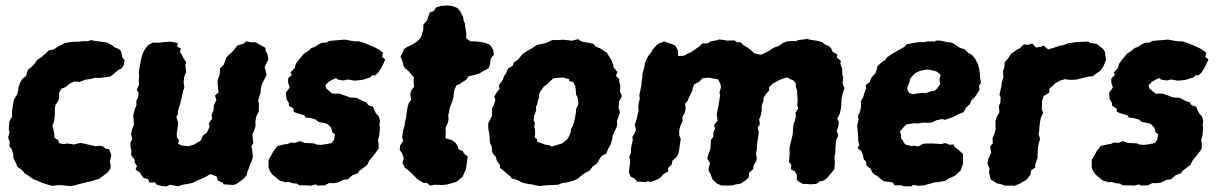

<svg xmlns="http://www.w3.org/2000/svg" viewBox="-20 -664 4486 706"><path d="M170.8 19.6 162 16.8 133.4 7.6 115.8 -0.4 101.8 -5.4 84.4 -18 71.4 -26 61.2 -38.6 44.8 -49.6 34.8 -72.6 29 -83.6V-96.2L23.4 -114.8L14.4 -126.8L16 -142L9.6 -158.6L15.2 -176.2L12.4 -190.4L14.4 -217.2L24.4 -235.6L24.2 -253.4L27.2 -276.6L31.6 -298.2L42.6 -316.2L46.8 -330.8L48 -344L53.6 -359.2L60.8 -372.4L76.4 -385.4L82.2 -406.8L96 -418.2L108.2 -431.2L116.6 -443.8L133 -454.4L150.4 -469.4L159 -478.8L176.2 -481.6L193.4 -492.8L219.8 -506L246.2 -510.2L273.8 -511L291 -513L300.8 -512.2L314.8 -516.4L331.8 -513.2L357.8 -510L373.2 -507.6L394.6 -496.4L399 -491.2L416.8 -483.8L425.4 -476L429.2 -454.4L438.2 -442.8L435 -425L428 -413.2L412.2 -404.6L395.8 -390L385.8 -382.6L361.4 -379.2L345 -377.2L329 -378.2L310.4 -373.2L292.6 -370.6L273.4 -362.8L252.8 -364.4L238.6 -357.6L233 -353.6L219.2 -342.8L205.6 -337.6L197 -322.4L197.8 -306.2L193.8 -292L184.4 -278.8L181.8 -266L181.4 -237L178.2 -215.6L172.8 -201.2L175.6 -192L179.2 -172.6L180.8 -157L194.2 -149L196.6 -137.6L216.2 -134L224.6 -136.4L241 -134.8L251 -132.6L276.4 -138.6L290.8 -135.6L309 -131.4L329.8 -126.4L348 -127.8L358.8 -125.4L367.2 -117.8L381.4 -115L389.4 -93.4L384.2 -70L386.6 -57.6L386.2 -44L374.4 -28.6L345.4 -7L323.2 0.2L297.4 6.4L271.8 12.8L254 17.8L237 20.2L209.6 17.4L194.8 16.6Z M592.8 21.6 572.4 19.4 557.4 15.4 548.8 6.4 529.8 7.4 524.2 -5.8 508.6 -9.4 499 -21.4 494 -30 478.4 -41 483.6 -53 475.4 -66.4 474.6 -77.4 462 -93.6 463.6 -110.4 460 -122.4 459.6 -138.6 466.6 -153 461.8 -169.4 465.8 -189.4 472.4 -205.4 471.8 -218.4 470 -240 475.8 -264 482 -276.6 480.8 -291.2 488.4 -308.4 489.4 -322.6 483 -333.8 491.2 -352.4 490.2 -367 491.8 -386.2 490.4 -398.8 493 -415 498 -442 503.2 -463.4 509.8 -478 517.6 -489.4 526.8 -499.2 541.8 -507.4 567.8 -507 583 -509.4 594.4 -509.8 605.6 -511 633.4 -506 631.8 -492 644.2 -486.8 642.6 -471.8 650.8 -459 655 -449 664.6 -435.8 661.6 -424.6 663 -411.2 664.4 -398.2 657.2 -381.8 655.2 -362.6 657.8 -342.4 653.4 -329.6 650.2 -314.4 646 -296 641.8 -279.6 635 -259 634.2 -244.8 628.2 -233.2 634.8 -214.6 633.4 -194.8 630 -175.6 630.2 -159.6 638.6 -148 634.8 -136 646.2 -129.4 672.6 -126.4 693.6 -132.4 713.4 -144.2 719.8 -149.2 725.6 -164.6 740.8 -176.4 751 -198.6 747.8 -211.2 760.4 -227.6 757.8 -240.6 765 -258 766.4 -277.4 775.6 -296.2 770.4 -312.8 784 -324.4 781.6 -339.4 780.4 -354.8 780 -368.6 788.2 -390.8 789.2 -412.4 803 -426.4 806.4 -436 813 -453.6 824.8 -465.4 834.8 -473.6 844.6 -485.8 853 -496.8 876.2 -503.8 885.6 -512.2 902.4 -508.4 919.6 -508.6 930 -502.8 943.6 -495 955.8 -488.6 957.4 -474.6 963.8 -464.4 966.6 -445.2 953.2 -417.2 957.8 -399.4 960.4 -388.6 951.4 -370.4 944.2 -356.8 939.6 -342 938.6 -324.6 935 -314.6 929.2 -294 932 -284 931.8 -265.2 931.4 -253 923.2 -238 919 -217.8 919.8 -200.8 914.4 -183 908.2 -170.4 909.6 -152.6 911.6 -138.6 904.4 -126.6 908 -107 909.6 -86.4 904.6 -68.8 898.6 -58.2 895.8 -47.2 889.6 -31.8 887.2 -19.8 875.8 -7.2 860.2 5 846.2 14.2 835 16 801.4 13.6 799.6 8.6 781 -0.4 776.2 -15.4 753 -24 735.4 -12.8 717.2 -5.2 700.2 2.6 688 8.4 675.4 11.2 653 15.2 635.2 20.8 605.2 15.4Z M1009 0.2 993.6 -12 981.8 -22 971.8 -36 967.4 -48.2 967.6 -76.6 977.4 -92.8 985.2 -107.6 1000.4 -127.2 1026.2 -133.2 1037.4 -134.6 1050.2 -140.2 1064.8 -138.6 1083 -145.2 1100.6 -138.4 1133.8 -136.8 1144 -132.4 1159.2 -131.2 1177.8 -133.6 1198.6 -137.8 1207.8 -149.2 1211.8 -170.6 1201.8 -177.6 1197.6 -194.6 1185.8 -206.8 1177.8 -210.6 1151.6 -215.6 1140 -224.8 1120.8 -230.2 1103 -232 1099 -240.2 1071 -248 1059.8 -253.4 1058.8 -265.4 1042.2 -275V-284.8L1033.4 -300L1031.2 -322.8L1045.2 -342.4L1039.2 -361L1039.4 -375.4L1053 -388.6L1048 -397.4L1063.8 -413.8L1067.6 -428.8L1076.4 -441L1092 -460.2L1097.2 -466.4L1111.4 -475.4L1125.2 -487.2L1138.8 -492.2L1150.4 -500.8L1165.8 -507.2L1177.4 -506.6L1190.6 -513.4L1206.6 -515L1248.4 -518.4L1267.6 -514.8L1286.2 -511.8L1299.8 -512.2L1319.2 -506L1342.8 -496.4L1359.6 -489.2L1370.8 -483L1388.6 -470.4L1385 -454.2L1396.8 -446L1386.8 -423.6L1379 -409.8L1371.4 -397.6L1359.2 -386.2L1351 -388.2L1340.2 -379L1320.6 -373L1312.4 -370.2L1283.8 -367.4L1260.2 -371.6L1242.2 -368L1222 -371.6L1215.2 -376.8L1204.2 -372L1189.4 -363.8L1176.2 -350.6L1179.8 -338.4L1193.2 -327L1203.2 -319.6L1226.8 -320L1249.2 -312.4L1267.6 -305.6L1290.8 -304.4L1315.6 -291.4L1326.6 -288.8L1334.4 -277.2L1351.6 -271.4L1356 -260.2L1362.4 -247.4L1373.2 -235.4L1377.6 -218.6L1375 -206L1377 -193.2L1374.4 -164.6L1369.4 -148L1372 -138.4V-117.2L1356.6 -96L1338.2 -73.8L1330 -57.2L1321.6 -51L1300.6 -35.2L1296.2 -27.2L1276.2 -19.8L1258.8 -4.8L1242.8 -2.8L1221.6 7.2L1205.6 9.6L1190.2 9.2L1173.4 17.6L1146.8 18.4L1141.6 14L1123.6 18.6L1106 17.6H1081.4L1071.6 11L1058 10L1039 4.6L1031.2 6.4Z M1561 18.4 1549.6 8.4H1536.8L1512.8 -6.2L1505.8 -14.6L1500.6 -19.6L1481.8 -37.4L1469.2 -47.2L1459.8 -64L1464.6 -82L1458 -101.4L1449.8 -112.6L1451.6 -130L1462.6 -146.2L1458.6 -160.4L1462.2 -183.2L1467.8 -203L1469 -215.2L1473.4 -231.2L1474.4 -243.6L1478.6 -269.6L1483 -284.4L1491.4 -295.6L1489.2 -315.6L1490.6 -328.6L1502.6 -345.2L1500.4 -366.2L1502.4 -378.8L1483.2 -401.6L1469.2 -413.2L1463 -422.8L1461.2 -434.4L1452.8 -456.4L1462.8 -474V-481L1475.6 -490.6L1499.4 -501.6L1515.6 -513L1527.6 -526.6L1536 -552.6L1536.8 -573.6L1550.2 -588.8L1560.2 -618.2L1575.2 -623.8L1583 -636.2L1600.6 -642.2L1625.2 -644L1646.8 -640.8L1660.8 -635L1671.6 -623.6L1682.4 -602L1685.6 -586.2L1689.8 -577L1690.6 -565.6L1695 -540.4L1694 -523.6L1709.4 -512.4L1735.6 -511.2L1761.8 -507L1778.4 -501.2L1785.6 -494.2L1794 -478.8L1796 -462.6L1784.4 -448.6L1781.6 -426.2L1776.8 -413.2L1755.8 -401.6L1741.6 -393.2L1724.2 -388L1702.8 -384L1693.6 -370L1677.6 -360.4L1671 -355.4L1658.4 -350.4L1650.4 -332.4L1646.8 -304.8L1642 -288.2L1634.6 -270L1631.6 -254L1628.2 -240.6L1629.6 -225.2L1626.4 -211.6L1618.4 -193.6L1619.2 -174.4L1618 -155.6L1642.2 -148.4L1655.4 -138.4L1663.2 -126.4L1666.4 -114.6L1681.6 -108.6L1685.6 -100L1699.8 -88.6L1695.2 -56.8L1693.4 -42L1681.2 -14.6L1661.2 3L1650.8 7L1623.6 14.4L1604.4 16.6L1580.2 15Z M1967.2 20 1953 18.2 1935.2 14 1912.6 10.6 1895.2 5.4 1884 -1.8 1861.8 -7.6 1855.6 -16.6 1840.8 -28 1829.8 -37.8 1818.4 -46.6V-57.4L1806.6 -73.2L1803.8 -86.6L1793.4 -98.2L1789.4 -107L1787.8 -126.8L1781.6 -138.6L1780.8 -151.2L1779.6 -167.6L1776 -188.2L1775 -210.2L1789.6 -239L1788.6 -265.2L1795.4 -276.6L1801.8 -296.2L1797.2 -308.6L1806.6 -324.2L1817.2 -337.4L1814 -350.2L1829 -370.4L1833.2 -383.4L1839.6 -392.6L1848.8 -412.6L1865 -422.2L1869.6 -434.6L1884.4 -444.2L1891.4 -453L1902.8 -466.4L1926.4 -481.4L1937.6 -487.4L1954.2 -498.8L1983.2 -504.8L1992.4 -508.2L2011 -516.8L2028.6 -516.6L2050.6 -518L2083.8 -514.4L2105.4 -520L2119 -511.2L2143.4 -506.6L2162.4 -503L2169.2 -493L2187.6 -486L2199.6 -477.6L2211 -471L2218.8 -458L2227 -445.2L2234.6 -426.2L2236.2 -416.2L2250.4 -399.4L2244.6 -385L2256.8 -373.4V-364L2260.8 -349L2259.8 -326.6L2267 -310.6L2256.8 -291.6L2254.8 -268.6L2259.6 -250.4L2248.8 -219.8L2249.4 -202.8L2244 -189.2L2233.4 -167.2L2231.4 -153.4L2226.2 -134.8L2215.6 -115L2209.4 -99.4L2192.4 -90.8L2184.4 -79.2L2175.8 -63.6L2159.2 -51.4L2147.4 -36.2L2130.2 -27.4L2117.2 -17.6L2103 -6L2086.2 1.4L2066.4 6.6L2046.8 9.2L2031.8 15.4L2012.4 16.4L1987.2 17.4ZM2008.2 -125 2032.6 -132.4 2046.6 -136.6 2056.2 -144 2066.4 -152.4 2073.8 -165.8 2079 -179V-188.6L2083.8 -196.6L2089 -208.6L2092.4 -221.8L2094.4 -230.6L2097.6 -249.2L2098.6 -264.4L2104.8 -275.8L2106.8 -286.4L2103 -308.8L2098.4 -315.6L2097 -335L2095.2 -347.2L2091.4 -353.8L2088 -362.4L2073.4 -365.6L2072.2 -373.2L2049.6 -379L2031.2 -378L2014.2 -375.8L1999.4 -362.2L1989.4 -352L1980.2 -347L1974.2 -337L1967.2 -328L1962.4 -317.2V-304.6L1958.2 -295.2L1955.4 -281.2L1950.8 -271L1951.8 -258.6L1944.6 -239.6L1942 -221.8L1947 -211.8L1944.6 -197.4L1947.2 -186L1947.8 -172.8L1946 -159.2L1954.4 -152L1955.8 -142.4L1975 -136L1985.8 -131.8L1998.8 -130.6Z M2473.8 -458 2495 -459.2 2509.2 -467.2 2522 -472.2 2538 -484 2553.2 -494.4 2562.8 -504.2 2583.4 -505 2593 -512 2613 -515.2 2624.4 -519.2 2655.4 -514.6 2680.8 -515.4 2689.6 -509.2 2704.2 -508 2714.2 -497.6 2727 -490.6 2744 -477.2 2754 -467.8 2776.8 -462.6 2787.2 -466.4 2807.4 -476.8 2826.4 -489.4 2842.2 -494 2859.2 -506 2874 -512 2891.4 -513H2906.4L2915.6 -516.8L2948.2 -520.6L2963.6 -517.2L2976.2 -515.4L2988.4 -513.4L3004.4 -508.2L3012.8 -501L3028.2 -494.4L3035.8 -487L3041.6 -473.6L3059 -463.4L3056.8 -453L3072.2 -440L3069.8 -430L3076.8 -411L3077.2 -390.2L3080.6 -378.8L3078.2 -358.2L3085 -339.2L3078.8 -321.2L3074.6 -303L3073.8 -285.8L3072.6 -267L3067.8 -245.4L3058.6 -227.6L3064.6 -215.6L3062 -197.2L3056.6 -182.6L3062.6 -166.6L3055 -149.8L3052.6 -128.8L3051.8 -114.8V-104.2L3048.2 -84.6L3050 -68.6L3048 -41.6L3035.8 -27L3022.2 -10.6L3010.2 -0.6L2993.4 3.2L2982.8 11.8L2962.4 13.8L2949.6 12.6L2932.2 12.2L2917.4 4.4L2909.6 -3.2L2910.4 -20.2L2902.2 -34.6L2888.6 -40.8L2889.6 -57.6L2881.4 -68.4L2882.8 -87.4L2883.8 -98.6L2882.8 -115.8L2885 -129.6L2890.6 -151.6L2895 -170.8L2895.8 -183.2L2897 -202.8L2903.2 -222.2L2906.6 -236.2L2905 -249.6L2914.8 -264.8L2911.6 -278L2913 -295.6L2911.8 -312.8L2910.8 -331.4L2906.4 -343.6L2906 -356.8L2899.2 -367.2L2883.4 -374.2L2879.2 -378.2L2864.6 -377.4L2848 -370.8L2831.8 -362.2L2821.4 -356.2L2807.8 -343.6L2808.4 -331.2L2796.6 -318.8L2787.6 -304.6L2787.2 -291.8L2781.4 -277L2780.4 -253.6L2775.6 -233.8L2771.8 -227.4L2773.8 -206.4L2766.2 -194L2770 -177.4L2768.4 -164.8L2765.6 -145.6L2763.6 -131.6L2763.2 -115.4L2759.6 -98.6L2762.8 -81.2L2760.4 -72.2L2750.6 -53.4L2749 -41.8L2734.4 -28.6L2733.4 -11.6L2721 -0.4L2702 11.6L2683.2 14.6L2671.6 18L2646.4 18.2L2631.8 17.8L2614.6 10L2608.6 3.8L2600 -4L2592.2 -25.2L2585.6 -35.8L2586.4 -49.4L2591.2 -64L2580.4 -81L2584.2 -94.2L2591.8 -115.8L2593.4 -133.6L2594.2 -149.8L2603 -160.6L2603.2 -177.2L2609.2 -191L2605.4 -203.8L2618.6 -220.4L2615.4 -242L2617 -252.4L2621.2 -271.2L2625 -294.4L2627.8 -312.6L2625.6 -324.8L2631.4 -343.6L2629 -354.8L2621 -372.2L2602.8 -375.4L2586.6 -378.4L2563.4 -376.6L2552.4 -364.6L2532.4 -353.4L2527.6 -341L2525 -328.2L2514 -307.4L2508.2 -292.6L2499.2 -282.4L2501.2 -264.2L2497.6 -249L2489.2 -233.2L2490 -219L2481 -199.8L2477.4 -184L2477.6 -166L2483.2 -154L2480.2 -133.6L2477.2 -111.8L2473.8 -97.6L2468.8 -87.8L2452.8 -73.8L2449.4 -57.8L2437 -47L2436.6 -33.4L2418.4 -22.8L2409.6 -11.8L2398.2 -4.8L2387 -0.2L2372.6 5L2361.4 2.6L2351.6 6L2335.6 4L2323 4.4L2314 -6.8L2298.6 -14.8L2292.8 -29.8L2293.2 -38.4L2297.4 -68.8L2294.4 -87.2L2300 -102L2300.4 -118.2L2302.8 -132.2L2307 -149.4L2305.2 -160.4L2314.6 -176.6L2318.4 -186.2L2314.2 -205L2321.4 -227L2325 -244.2L2328.4 -256.6L2326.8 -270.2L2328.6 -282.8L2332.6 -302.2L2330.8 -313.8L2334.6 -331.2L2338.2 -350.6L2339.4 -363.8L2341.6 -377.8L2342.2 -392.4L2348.6 -414.8L2352 -433.4L2355.8 -443.2L2363.8 -458.4L2375.8 -473.6L2379.4 -481.6L2395.2 -498.8L2404.4 -504.8L2422.8 -511.6L2446 -503.2L2462.2 -497.4L2471.8 -480.6Z M3304.8 21 3294.2 17.6 3270 17.4 3262.8 7.2 3249.2 4.4 3231.2 3.2 3216.8 -7 3205.4 -17.6 3197.8 -20.6 3187.6 -30 3181 -43.8 3166.2 -55.4 3164.6 -69 3155.4 -79.6 3153.4 -93.2 3147.6 -107.6 3133.8 -119.4 3139.8 -131.6 3135.8 -144 3135.2 -164.2 3133.4 -186.6 3131.8 -203 3137.2 -224.4 3134.4 -238.6 3141.6 -250.2 3146.2 -272.8 3145.6 -292 3155 -308.8 3157.4 -319.6 3165 -339.2 3163.6 -351 3178.4 -363.4 3185 -380 3199 -394.6 3203.8 -408.8 3206.2 -420.2 3218.8 -432 3234.6 -443.6 3241.2 -452.8 3254.8 -462.4 3270.2 -471.8 3291.2 -483.6 3305.2 -491.4 3313 -500.6 3330.8 -504.6 3357.4 -509 3378.8 -509.4 3393.8 -512.2 3415.4 -511.2 3422.2 -514.6H3437.8L3462.6 -509.2L3476.8 -507.8L3489.2 -502.4L3499 -495.2L3509.4 -488.4L3527.8 -482.4L3539.6 -470L3553.6 -462.6L3565.2 -448.6L3569.8 -439.8L3576.4 -427.6L3580.4 -409.4L3583.2 -393.6L3583.4 -383.4L3586.8 -359.2L3580.2 -349.2L3581.2 -332.4L3574.2 -321.8L3565.4 -308.2L3551.8 -294.6L3546 -280.6L3532.6 -268.6L3522.8 -251.4L3505.6 -244.4L3481.2 -232.4L3455 -223.4L3444.6 -226.2L3425.2 -222.4L3404 -213L3388.6 -212.6L3373.4 -213L3354.6 -210L3341.6 -210.8L3313 -206.8L3302 -195.4L3289.4 -181L3293.2 -168.6L3293.4 -155.6L3299.2 -147.6L3305.6 -136.4L3312.4 -131.2L3332.4 -127L3340.2 -128.6L3357.6 -125.4L3365.2 -130.6L3376.8 -135.8L3405.4 -136.6L3431 -135.2L3439 -134L3456.6 -138L3471.4 -131.8L3486.2 -132.8L3489 -125.4L3508 -109.6L3520.8 -98.4L3521.2 -84.2V-62.4L3512 -36.6L3504.4 -29.8L3491.4 -17.8L3468.4 -7.4L3454.8 1.2L3432.4 5L3414.6 6.8L3399 11.8L3375.8 17.8L3359.8 19.2L3336.8 16.2L3331.4 21.2ZM3332.8 -318.4H3341.2L3353.6 -320.8L3360.4 -320.6L3368.8 -322.6L3384.4 -321.6L3395 -325.4L3404 -328.6L3415.2 -330L3424.4 -336.4L3429.8 -344.2L3437.2 -355.2L3434.4 -371.4L3436 -379.2L3439.6 -386.4L3434.2 -393.6L3426 -399.8L3417.2 -403.4L3408.6 -404.8L3397.4 -407.8L3385 -408L3368 -404.6L3360.2 -402.2L3347 -396.2L3340 -390L3333.4 -383.6L3327 -374L3324 -361.2L3319.8 -352.4L3316 -339.2L3317.8 -331.4L3323 -322.4Z M3674.8 18.4 3660.4 13 3646.4 10.8 3638 5.2 3622.8 -4.4 3616.8 -29.2 3618.2 -44.8 3610.8 -63.4 3614 -79.2 3624.6 -102.6 3620.6 -125.4 3630.8 -136.6 3629.6 -156.2 3636.8 -172.4 3641 -188 3640.4 -218.6 3643.8 -231.6 3655 -251.8 3652.8 -273.6 3658.2 -286.4 3659.6 -306 3655 -315.6 3661.8 -344.2 3664.2 -363.6 3669.6 -380.6 3668.2 -403.2 3673.6 -417.4 3673.8 -434.4 3687 -449.6 3699.4 -468 3707.4 -472.4 3719.2 -481.4 3728.6 -485.6 3745 -501 3760 -499 3775.6 -504 3790 -489.2 3809.2 -492.6 3818 -496.4 3833.8 -482.2 3854.2 -488.2 3876.4 -495.8 3891.8 -498.4 3908.8 -505.4 3918 -506 3937.4 -509.4 3972.8 -510.8H3982.2L3989 -506L4012.6 -502.8L4021.4 -495.4L4035.8 -484.6L4043.2 -472.6L4044.4 -461L4047 -444.6L4038 -421L4026.2 -404L4009 -392L3999.4 -384.2L3976.4 -381.2L3954.4 -375.4L3939.6 -371.6L3919.8 -370.4L3904 -371.4L3896.2 -373L3877.4 -367.2L3861.2 -358.6L3849.6 -347.6L3839.4 -339.2L3837.6 -322.8L3818.2 -311.4L3812 -293.6L3810.8 -261.4L3816 -249.4L3807.6 -231.4L3804.8 -219.4L3802.2 -198.4L3801.6 -187L3799 -169.4L3804.6 -153.4L3800.8 -141L3797.2 -126.4L3796 -107L3794.8 -82.2L3787 -59.8L3786.2 -47.8L3770.8 -36.8L3769.2 -21.2L3754 -2.6L3740.6 4.8L3730.8 11L3710.2 19.4L3703.6 18.4Z M4036 0.2 4020.6 -12 4008.8 -22 3998.8 -36 3994.4 -48.2 3994.6 -76.6 4004.4 -92.8 4012.2 -107.6 4027.4 -127.2 4053.2 -133.2 4064.4 -134.6 4077.2 -140.2 4091.8 -138.6 4110 -145.2 4127.6 -138.4 4160.8 -136.8 4171 -132.4 4186.2 -131.2 4204.8 -133.6 4225.6 -137.8 4234.8 -149.2 4238.8 -170.6 4228.8 -177.6 4224.6 -194.6 4212.8 -206.8 4204.8 -210.6 4178.6 -215.6 4167 -224.8 4147.8 -230.2 4130 -232 4126 -240.2 4098 -248 4086.8 -253.4 4085.8 -265.4 4069.2 -275V-284.8L4060.4 -300L4058.2 -322.8L4072.2 -342.4L4066.2 -361L4066.4 -375.4L4080 -388.6L4075 -397.4L4090.8 -413.8L4094.6 -428.8L4103.4 -441L4119 -460.2L4124.2 -466.4L4138.4 -475.4L4152.2 -487.2L4165.8 -492.2L4177.4 -500.8L4192.8 -507.2L4204.4 -506.6L4217.6 -513.4L4233.6 -515L4275.4 -518.4L4294.6 -514.8L4313.2 -511.8L4326.8 -512.2L4346.2 -506L4369.8 -496.4L4386.6 -489.2L4397.8 -483L4415.6 -470.4L4412 -454.2L4423.8 -446L4413.8 -423.6L4406 -409.8L4398.4 -397.6L4386.2 -386.2L4378 -388.2L4367.2 -379L4347.6 -373L4339.4 -370.2L4310.8 -367.4L4287.2 -371.6L4269.2 -368L4249 -371.6L4242.2 -376.8L4231.2 -372L4216.4 -363.8L4203.2 -350.6L4206.8 -338.4L4220.2 -327L4230.2 -319.6L4253.8 -320L4276.2 -312.4L4294.6 -305.6L4317.8 -304.4L4342.6 -291.4L4353.6 -288.8L4361.4 -277.2L4378.6 -271.4L4383 -260.2L4389.4 -247.4L4400.2 -235.4L4404.6 -218.6L4402 -206L4404 -193.2L4401.4 -164.6L4396.4 -148L4399 -138.4V-117.2L4383.6 -96L4365.2 -73.8L4357 -57.2L4348.6 -51L4327.6 -35.2L4323.2 -27.2L4303.2 -19.8L4285.8 -4.8L4269.8 -2.8L4248.6 7.2L4232.6 9.6L4217.2 9.2L4200.4 17.6L4173.8 18.4L4168.6 14L4150.6 18.6L4133 17.6H4108.4L4098.6 11L4085 10L4066 4.6L4058.2 6.4Z"/></svg>

Font: Winky Rough
Style: Italic
Weight: 400
Italic angle: -8.97852°
Designer: Simon Atzbach
Foundry: typofactur
Version: Version 1.206